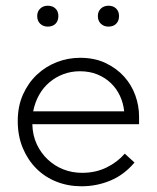

<svg xmlns="http://www.w3.org/2000/svg" viewBox="-20 -643 548 671"><path d="M265 8Q218 8 177.5 -8Q137 -24 107 -54Q77 -84 59.5 -126Q42 -168 42 -220Q42 -272 60.5 -313Q79 -354 109.5 -382.5Q140 -411 179 -426Q218 -441 260 -441Q311 -441 349.5 -422.5Q388 -404 414 -375Q440 -346 453 -309.5Q466 -273 466 -236V-209H93Q94 -170 108.5 -139Q123 -108 147 -85.5Q171 -63 201.5 -51Q232 -39 267 -39Q314 -39 352 -57.5Q390 -76 416 -106L450 -75Q414 -32 366 -12Q318 8 265 8ZM259 -394Q229 -394 202 -384Q175 -374 153 -355.5Q131 -337 116.5 -311Q102 -285 96 -254H414Q411 -283 399 -308.5Q387 -334 367 -353Q347 -372 320 -383Q293 -394 259 -394ZM147 -550Q131 -550 120.5 -560Q110 -570 110 -587Q110 -603 120.5 -613Q131 -623 147 -623Q164 -623 174 -613Q184 -603 184 -587Q184 -570 174 -560Q164 -550 147 -550ZM359 -550Q343 -550 332.5 -560Q322 -570 322 -587Q322 -603 332.5 -613Q343 -623 359 -623Q376 -623 386 -613Q396 -603 396 -587Q396 -570 386 -560Q376 -550 359 -550Z"/></svg>

Font: Tilda Sans Light
Style: Regular
Weight: 300
Designer: ParaType Ltd
Foundry: ParaType Ltd
Version: Version 1.009